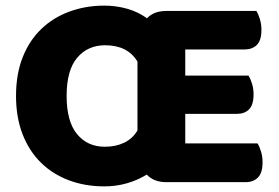

<svg xmlns="http://www.w3.org/2000/svg" viewBox="-20 -645 992 683"><path d="M37 -304Q37 -382 61 -442Q85 -502 127.5 -542.5Q170 -583 227.5 -604Q285 -625 351 -625Q393 -625 432 -614Q471 -603 503 -580Q527 -606 572 -606H892Q899 -595 904.5 -577Q910 -559 910 -539Q910 -501 893.5 -485Q877 -469 850 -469H639V-376H864Q871 -365 876.5 -347.5Q882 -330 882 -310Q882 -272 866 -256Q850 -240 823 -240H639V-135H896Q903 -124 908.5 -106Q914 -88 914 -68Q914 -30 897.5 -13.5Q881 3 854 3H572Q527 3 502 -24Q470 -4 431.5 7Q393 18 351 18Q283 18 225.5 -3.5Q168 -25 126 -66Q84 -107 60.5 -167Q37 -227 37 -304ZM217 -304Q217 -213 254 -168Q291 -123 353 -123Q392 -123 422 -137.5Q452 -152 469 -181V-426Q434 -484 354 -484Q292 -484 254.5 -439.5Q217 -395 217 -304Z"/></svg>

Font: Baloo Bhai
Style: Regular
Weight: 400
Designer: Supriya Tembe, Noopur Datye and Ek Type
Foundry: Ek Type
Version: Version 1.100;PS 1.000;hotconv 1.0.88;makeotf.lib2.5.647800;